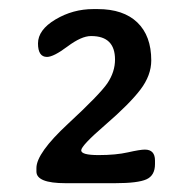

<svg xmlns="http://www.w3.org/2000/svg" viewBox="-20 -735 436 427"><path d="M236.3 -327.6H125.5Q61 -327.6 61 -353.5V-361.3Q61 -394.5 131.3 -459.7Q201.7 -524.9 218.8 -549.8Q235.8 -575.2 235.8 -602.5Q235.8 -654.8 183.1 -654.8H182.1Q161.1 -654.8 130.1 -631.6Q99.1 -608.4 84.5 -608.4Q64.5 -608.4 64.5 -638.4Q64.5 -668.5 103.3 -691.7Q142.1 -714.8 187.5 -714.8H197.3Q254.4 -714.8 285.4 -685.1Q316.4 -655.3 316.4 -600.6Q316.4 -567.4 292.2 -535.6Q268.1 -503.9 214.4 -457.5Q160.6 -411.1 160.6 -400.6Q160.6 -390.1 199.2 -390.1Q237.8 -390.1 264.6 -396.2Q291.5 -402.3 302.2 -402.3Q324.7 -402.3 324.7 -377.9V-370.1Q324.7 -344.7 305.7 -336.2Q286.6 -327.6 236.3 -327.6Z"/></svg>

Font: Averia Libre
Style: Regular
Weight: 400
Version: Version 1.002